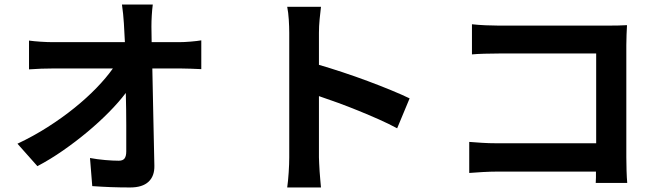

<svg xmlns="http://www.w3.org/2000/svg" viewBox="-20 -786 2908 847"><path d="M57 -152Q127 -185 190.5 -225.5Q254 -266 308.5 -310Q363 -354 406 -398.5Q449 -443 478 -484H217Q191 -484 162 -483Q133 -482 108 -480V-607Q129 -604 159.5 -602Q190 -600 214 -600H531Q529 -642 526.5 -683Q524 -724 518 -766H654Q651 -743 649.5 -717.5Q648 -692 648 -669L649 -600H769Q792 -600 821.5 -602.5Q851 -605 868 -608V-481Q845 -482 820 -483Q795 -484 775 -484H652Q654 -378 656.5 -265.5Q659 -153 661 -55Q662 -9 635 16Q608 41 554 41Q509 41 469 39.5Q429 38 387 35L377 -89Q409 -83 444 -80Q479 -77 504 -77Q522 -77 529.5 -87Q537 -97 537 -118Q537 -166 537 -233.5Q537 -301 535 -376Q504 -335 460 -290.5Q416 -246 365 -203.5Q314 -161 258 -122Q202 -83 145 -53Z M1396 -756Q1393 -731 1390 -701Q1387 -671 1387 -641V-500Q1435 -486 1491 -467.5Q1547 -449 1602 -428.5Q1657 -408 1705.5 -388Q1754 -368 1787 -352L1732 -220Q1695 -240 1651 -259.5Q1607 -279 1561.5 -297.5Q1516 -316 1471 -332.5Q1426 -349 1387 -362V-92Q1387 -82 1388 -65Q1389 -48 1390 -29.5Q1391 -11 1393 8Q1395 27 1396 41H1247Q1251 13 1253.5 -25Q1256 -63 1256 -92V-641Q1256 -667 1254 -699Q1252 -731 1247 -756Z M2608 21Q2609 10 2609 -2.5Q2609 -15 2609 -29H2173Q2145 -29 2109 -27Q2073 -25 2050 -23V-160Q2075 -158 2106 -156Q2137 -154 2169 -154H2610V-550H2181Q2150 -550 2116 -549Q2082 -548 2062 -546V-679Q2088 -676 2121.5 -674.5Q2155 -673 2181 -673H2662Q2682 -673 2707.5 -673.5Q2733 -674 2746 -675Q2745 -658 2744 -633Q2743 -608 2743 -587V-92Q2743 -66 2744 -33.5Q2745 -1 2747 21Z"/></svg>

Font: Kinto Sans
Style: Bold
Weight: 700
Designer: Authors: Ryoko NISHIZUKA  (kana & ideographs); Paul D. Hunt (Latin, Greek & Cyrillic); Wenlong ZHANG  (bopomofo); Sandol
Foundry: Adobe Systems Incorporated, ookami Inc.
Version: Version 0.001